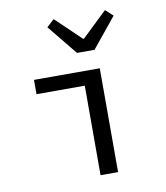

<svg xmlns="http://www.w3.org/2000/svg" viewBox="-83 -816 767 885"><g transform="rotate(-10 300.0 -373.0)"><path d="M316 0V-419H90V-486H398V0ZM307 -574 193 -714 228 -746 346 -633H350L468 -746L503 -714L389 -574Z"/></g></svg>

Font: Source Code Pro
Style: Regular
Weight: 400
Monospace: yes
Designer: Paul D. Hunt, Teo Tuominen
Foundry: Adobe Systems Incorporated
Version: Version 1.018;hotconv 1.0.116;makeotfexe 2.5.65601